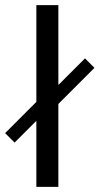

<svg xmlns="http://www.w3.org/2000/svg" viewBox="-21 -730 389 750"><path d="M311 -502 348 -465 207 -324V0H121V-258L36 -173L-1 -210L121 -332V-710H207V-398Z"/></svg>

Font: Mukta Mahee
Style: Regular
Weight: 400
Designer: Shuchita Grover, Noopur Datye, Girish Dalvi, Yashodeep Gholap
Foundry: Ek Type
Version: Version 2.538;PS 1.000;hotconv 16.6.51;makeotf.lib2.5.65220;